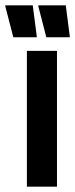

<svg xmlns="http://www.w3.org/2000/svg" viewBox="-72 -701 282 721"><path d="M29 0V-510H142V0ZM-22 -561 -52 -677V-681H51L66 -565V-561ZM102 -561 72 -677V-681H175L190 -565V-561Z"/></svg>

Font: Saira Ultra Condensed ExtraBold
Style: Regular
Weight: 800
Width: 1
Designer: Hector Gatti with collaboration of the Omnibus-Type team
Foundry: Omnibus-Type
Version: Version 1.001; ttfautohint (v1.8)